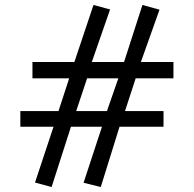

<svg xmlns="http://www.w3.org/2000/svg" viewBox="-20 -730 781 774"><path d="M331.1 -414.1 287.1 -282.2H411.1L457 -414.1ZM526.9 -414.1 483.9 -282.2H639.2V-219.2H461.9L386.2 23.9L316.9 6.8L391.1 -219.2H266.1L188 23.9L121.1 5.9L195.8 -219.2H62V-282.2H215.8L258.8 -414.1H110.8V-480H279.8L356.9 -710L423.8 -691.9L350.1 -480H480L554.2 -710L623 -690.9L547.9 -480H679.2V-414.1Z"/></svg>

Font: Charis SIL Viet
Style: Bold
Weight: 700
Foundry: SIL International
Version: Version 5.000